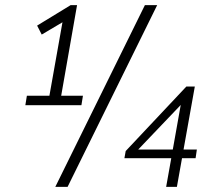

<svg xmlns="http://www.w3.org/2000/svg" viewBox="-20 -730 830 750"><path d="M85 -356H173L224 -643L143 -595L125 -630L256 -710H281L219 -356H304L298 -319H79ZM196 0 546 -710H594L244 0ZM744 -112H691L671 0H629L649 -112H466L471 -140L708 -392H741L697 -146H749ZM520 -146H655L686 -320Z"/></svg>

Font: Livvic Light
Style: Italic
Weight: 300
Italic angle: -10°
Designer: Jacques Le Bailly, Baron von Fonthausen
Version: Version 1.001; ttfautohint (v1.8.2)